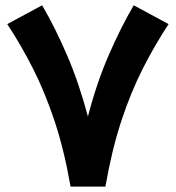

<svg xmlns="http://www.w3.org/2000/svg" viewBox="-20 -688 648 708"><path d="M240.2 0Q216.3 -136.7 180.9 -242.7Q145.5 -348.6 101.6 -435.3Q57.6 -522 6.8 -599.1L135.3 -668.5Q183.1 -586.9 227.3 -484.4Q271.5 -381.8 304.2 -258.3Q336.4 -382.3 380.9 -484.6Q425.3 -586.9 473.1 -668.5L601.6 -599.1Q550.8 -522 506.8 -435.5Q462.9 -349.1 427.7 -242.9Q392.6 -136.7 368.7 0Z"/></svg>

Font: Vazir Black UI
Style: Black-UI
Weight: 900
Designer: Saber Rastikerdar
Foundry: Saber Rastikerdar
Version: Version 30.1.0